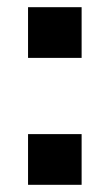

<svg xmlns="http://www.w3.org/2000/svg" viewBox="-20 -514 304 534"><path d="M58 -353V-494H207V-353ZM58 0V-141H207V0Z"/></svg>

Font: Nunito Sans 10pt
Style: Bold
Weight: 700
Designer: Vernon Adams
Foundry: Vernon Adams
Version: Version 3.101;gftools[0.9.27]